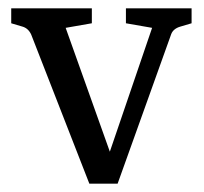

<svg xmlns="http://www.w3.org/2000/svg" viewBox="-20 -436 492 462"><path d="M346 -369 283 -380V-416H441V-380L414 -372Q397 -367 392 -354L263 6H218ZM247 6H195L55 -353Q48 -368 34 -372L7 -380V-416H201V-380L138 -369L260 -27Z"/></svg>

Font: Rasa
Style: Regular
Weight: 400
Designer: Anna Giedrys (Yrsa+Rasa design), David Brezina (Yrsa art-direction, Rasa art-direction, design)
Foundry: Rosetta Type Foundry
Version: Version 2.004